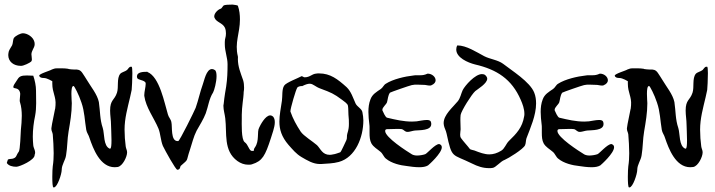

<svg xmlns="http://www.w3.org/2000/svg" viewBox="-20 -719 3116 837"><path d="M125 -389C115 -389 106 -390 98 -390C75 -390 65 -387 57 -374C43 -354 38 -345 38 -340C38 -329 63 -342 68 -312V-307C68 -299 66 -290 66 -282C66 -279 66 -276 67 -274C73 -255 75 -234 75 -214C75 -193 73 -173 71 -153C70 -138 68 -66 62 -58C49 -41 54 -32 34 -27C28 -26 14 -26 14 -22C12 -16 9 -8 10 -8C18 4 35 8 51 8H52C67 7 131 -21 131 -43V-44C138 -59 126 -72 125 -86C124 -98 123 -110 123 -123C123 -154 127 -186 133 -214C140 -250 137 -287 137 -324C137 -345 132 -369 125 -389ZM80 -574C69 -574 48 -563 41 -554C36 -547 37 -531 33 -522C28 -512 21 -504 18 -494C17 -489 16 -483 16 -479C16 -450 40 -432 70 -432H73C82 -432 110 -444 117 -452C118 -454 119 -456 119 -460C119 -468 117 -477 117 -482C117 -497 129 -509 131 -523V-527C131 -530 131 -533 130 -536C125 -558 99 -574 80 -574Z M213 98H215C230 98 249 39 249 22C249 -2 265 -20 268 -42C274 -77 273 -112 279 -146C286 -187 293 -227 293 -269C293 -278 286 -344 300 -344H301C304 -344 324 -306 335 -272C349 -232 349 -194 356 -153C358 -140 367 -130 370 -118C386 -71 416 10 480 10C484 10 489 9 493 9C515 5 534 -36 534 -54V-56C534 -64 529 -72 528 -81C525 -102 523 -130 523 -154C523 -203 536 -248 547 -295C549 -306 552 -317 554 -327C555 -336 557 -373 557 -400C557 -415 556 -427 554 -428H550C543 -428 540 -420 534 -414C526 -407 511 -405 504 -397C488 -377 498 -339 490 -315C479 -281 460 -285 460 -237C460 -216 464 -196 464 -175C464 -164 466 -133 466 -108C466 -88 465 -71 460 -71H458C430 -83 436 -136 428 -161C415 -199 417 -234 411 -274C404 -308 376 -341 359 -370C354 -379 344 -393 339 -401C329 -416 318 -416 307 -416H301C294 -416 287 -417 280 -418C279 -418 278 -418 278 -419C260 -422 243 -421 226 -421C219 -421 214 -419 206 -416C202 -412 149 -397 151 -389C153 -381 161 -379 171 -379C186 -379 207 -365 208 -365V-354C208 -315 225 -298 222 -260C221 -246 220 -242 220 -244C214 -210 207 -185 204 -160V-157C204 -148 209 -142 210 -133C212 -106 214 -79 214 -51C214 -32 213 -13 210 6C209 13 208 33 208 52C208 75 209 97 213 98Z M623 -405V-406H620C604 -406 577 -405 577 -386C577 -384 577 -382 578 -380C580 -369 611 -371 615 -357V-352C615 -340 609 -319 609 -305V-301C616 -250 652 -204 671 -158C680 -135 680 -108 690 -83C700 -62 746 21 753 21C767 21 765 6 768 4C805 -29 789 -10 808 -66C817 -93 824 -124 837 -149C851 -174 867 -199 877 -225C888 -255 891 -288 909 -316C914 -325 924 -361 924 -387C924 -400 922 -411 916 -414C911 -417 908 -418 904 -418C879 -418 870 -366 864 -351C852 -318 845 -283 833 -249C828 -236 763 -104 757 -104H754C723 -104 732 -168 727 -187C725 -199 715 -208 712 -220C697 -269 676 -384 623 -405Z M942 -681C931 -678 914 -662 914 -648C914 -646 914 -644 915 -642C923 -621 951 -620 961 -597C964 -589 965 -581 965 -573C965 -555 960 -553 960 -536V-525C960 -496 972 -467 972 -439C972 -407 971 -375 966 -342C964 -330 958 -297 955 -265C954 -262 954 -260 954 -257C954 -239 960 -221 962 -203C970 -138 953 -62 1015 -17C1029 -7 1045 -1 1062 -1C1068 -1 1074 -1 1079 -3C1124 -17 1136 -40 1161 -117C1165 -132 1178 -163 1178 -186C1178 -196 1176 -204 1171 -210C1167 -214 1162 -216 1158 -216C1136 -216 1114 -172 1110 -163C1099 -144 1112 -105 1091 -76C1081 -62 1094 -61 1078 -61C1066 -61 1062 -89 1047 -99C1031 -110 1034 -181 1034 -202V-219C1034 -251 1042 -298 1042 -310C1042 -324 1044 -321 1044 -337C1044 -348 1043 -359 1040 -369C1029 -401 1017 -428 1017 -462C1017 -466 1018 -469 1017 -473C1002 -533 1026 -574 1026 -634C1026 -654 1024 -674 1017 -694C1016 -696 1003 -698 994 -699C977 -699 962 -698 957 -696C951 -694 948 -683 942 -681Z M1374 -4H1380C1405 -6 1432 -6 1457 -13C1530 -33 1564 -121 1564 -194C1564 -206 1562 -218 1560 -229C1558 -245 1537 -253 1530 -268C1519 -292 1511 -320 1491 -339C1452 -374 1420 -399 1371 -399C1367 -399 1362 -399 1357 -398C1339 -396 1331 -382 1308 -382C1303 -382 1303 -385 1295 -387C1281 -379 1227 -359 1219 -346C1208 -330 1212 -299 1209 -280C1204 -246 1198 -217 1198 -189C1198 -155 1207 -123 1238 -87C1256 -67 1271 -48 1295 -34C1319 -20 1345 -4 1374 -4ZM1418 -44C1385 -44 1378 -70 1362 -86C1344 -102 1303 -127 1291 -145C1272 -174 1257 -201 1246 -233V-234C1246 -247 1270 -329 1276 -337C1279 -342 1291 -344 1296 -344V-343C1312 -351 1322 -354 1330 -354C1346 -354 1353 -341 1379 -332C1422 -316 1435 -311 1471 -284C1479 -277 1496 -268 1497 -257C1499 -245 1498 -231 1499 -219C1501 -202 1501 -190 1501 -179C1501 -166 1500 -155 1494 -136C1491 -127 1494 -116 1490 -108C1488 -105 1467 -56 1463 -55C1453 -52 1442 -47 1432 -46C1427 -45 1423 -44 1418 -44Z M1808 10C1823 10 1836 8 1846 2C1850 -1 1906 -51 1906 -77C1906 -83 1903 -88 1897 -90C1896 -91 1895 -91 1894 -91C1877 -91 1842 -50 1834 -47C1826 -44 1811 -41 1798 -41C1790 -41 1781 -43 1776 -46C1753 -60 1659 -120 1659 -148C1659 -155 1664 -156 1669 -156H1671C1683 -156 1697 -157 1711 -157C1718 -157 1725 -157 1732 -156C1740 -154 1745 -144 1756 -144H1759C1769 -145 1779 -149 1789 -150C1809 -152 1860 -149 1860 -178C1860 -181 1860 -185 1858 -189C1856 -194 1849 -196 1841 -196C1826 -196 1805 -191 1796 -190C1790 -190 1783 -189 1776 -189C1739 -189 1705 -197 1667 -206C1660 -208 1650 -231 1647 -238V-241C1647 -251 1664 -264 1667 -273C1671 -286 1671 -303 1680 -315C1682 -317 1765 -346 1775 -348C1783 -350 1791 -350 1799 -350C1809 -350 1819 -349 1828 -349H1829C1836 -349 1845 -346 1853 -346C1855 -346 1858 -346 1860 -347C1874 -353 1879 -361 1879 -369C1879 -384 1863 -398 1844 -398C1831 -392 1822 -391 1813 -391H1796C1792 -391 1788 -391 1783 -390C1746 -386 1693 -374 1662 -354C1653 -349 1649 -337 1640 -331C1621 -318 1603 -308 1595 -286C1588 -268 1586 -250 1586 -231C1586 -213 1588 -195 1590 -178C1591 -172 1591 -167 1591 -161V-140C1591 -123 1592 -107 1599 -94C1609 -77 1624 -70 1639 -57C1649 -49 1653 -34 1663 -27C1687 -7 1725 2 1755 5C1768 7 1789 10 1808 10Z M2112 14C2117 14 2122 14 2127 13C2141 12 2162 -16 2180 -22C2195 -28 2262 -69 2269 -86C2273 -95 2272 -107 2275 -116C2292 -161 2317 -216 2317 -268C2317 -284 2315 -300 2309 -315C2291 -362 2210 -412 2173 -441C2150 -458 2116 -461 2091 -474C2057 -492 2013 -521 1974 -521V-522C1970 -515 1969 -509 1969 -503C1969 -468 2019 -446 2051 -438C2146 -416 2211 -374 2250 -284C2258 -266 2266 -244 2266 -223C2266 -219 2266 -216 2265 -212C2257 -163 2232 -137 2198 -104C2186 -92 2180 -71 2165 -62C2147 -51 2130 -46 2113 -46C2092 -46 2071 -54 2048 -63C2045 -64 2029 -67 2028 -70C2016 -86 2001 -101 1989 -118C1987 -121 1986 -126 1986 -132C1986 -141 1988 -151 1988 -155C1988 -167 1987 -181 1987 -194C1987 -202 1987 -210 1988 -218C1991 -236 2036 -308 2052 -322C2063 -331 2104 -355 2104 -376C2104 -381 2101 -386 2096 -391C2092 -395 2086 -396 2081 -396C2051 -396 2007 -346 1997 -326C1990 -311 1987 -292 1976 -278C1954 -251 1914 -219 1914 -182C1914 -179 1915 -176 1915 -173C1917 -161 1924 -151 1927 -136C1951 -25 1949 -50 2038 -6C2062 6 2085 14 2112 14Z M2559 10C2574 10 2587 8 2597 2C2601 -1 2657 -51 2657 -77C2657 -83 2654 -88 2648 -90C2647 -91 2646 -91 2645 -91C2628 -91 2593 -50 2585 -47C2577 -44 2562 -41 2549 -41C2541 -41 2532 -43 2527 -46C2504 -60 2410 -120 2410 -148C2410 -155 2415 -156 2420 -156H2422C2434 -156 2448 -157 2462 -157C2469 -157 2476 -157 2483 -156C2491 -154 2496 -144 2507 -144H2510C2520 -145 2530 -149 2540 -150C2560 -152 2611 -149 2611 -178C2611 -181 2611 -185 2609 -189C2607 -194 2600 -196 2592 -196C2577 -196 2556 -191 2547 -190C2541 -190 2534 -189 2527 -189C2490 -189 2456 -197 2418 -206C2411 -208 2401 -231 2398 -238V-241C2398 -251 2415 -264 2418 -273C2422 -286 2422 -303 2431 -315C2433 -317 2516 -346 2526 -348C2534 -350 2542 -350 2550 -350C2560 -350 2570 -349 2579 -349H2580C2587 -349 2596 -346 2604 -346C2606 -346 2609 -346 2611 -347C2625 -353 2630 -361 2630 -369C2630 -384 2614 -398 2595 -398C2582 -392 2573 -391 2564 -391H2547C2543 -391 2539 -391 2534 -390C2497 -386 2444 -374 2413 -354C2404 -349 2400 -337 2391 -331C2372 -318 2354 -308 2346 -286C2339 -268 2337 -250 2337 -231C2337 -213 2339 -195 2341 -178C2342 -172 2342 -167 2342 -161V-140C2342 -123 2343 -107 2350 -94C2360 -77 2375 -70 2390 -57C2400 -49 2404 -34 2414 -27C2438 -7 2476 2 2506 5C2519 7 2540 10 2559 10Z M2722 98H2724C2739 98 2758 39 2758 22C2758 -2 2774 -20 2777 -42C2783 -77 2782 -112 2788 -146C2795 -187 2802 -227 2802 -269C2802 -278 2795 -344 2809 -344H2810C2813 -344 2833 -306 2844 -272C2858 -232 2858 -194 2865 -153C2867 -140 2876 -130 2879 -118C2895 -71 2925 10 2989 10C2993 10 2998 9 3002 9C3024 5 3043 -36 3043 -54V-56C3043 -64 3038 -72 3037 -81C3034 -102 3032 -130 3032 -154C3032 -203 3045 -248 3056 -295C3058 -306 3061 -317 3063 -327C3064 -336 3066 -373 3066 -400C3066 -415 3065 -427 3063 -428H3059C3052 -428 3049 -420 3043 -414C3035 -407 3020 -405 3013 -397C2997 -377 3007 -339 2999 -315C2988 -281 2969 -285 2969 -237C2969 -216 2973 -196 2973 -175C2973 -164 2975 -133 2975 -108C2975 -88 2974 -71 2969 -71H2967C2939 -83 2945 -136 2937 -161C2924 -199 2926 -234 2920 -274C2913 -308 2885 -341 2868 -370C2863 -379 2853 -393 2848 -401C2838 -416 2827 -416 2816 -416H2810C2803 -416 2796 -417 2789 -418C2788 -418 2787 -418 2787 -419C2769 -422 2752 -421 2735 -421C2728 -421 2723 -419 2715 -416C2711 -412 2658 -397 2660 -389C2662 -381 2670 -379 2680 -379C2695 -379 2716 -365 2717 -365V-354C2717 -315 2734 -298 2731 -260C2730 -246 2729 -242 2729 -244C2723 -210 2716 -185 2713 -160V-157C2713 -148 2718 -142 2719 -133C2721 -106 2723 -79 2723 -51C2723 -32 2722 -13 2719 6C2718 13 2717 33 2717 52C2717 75 2718 97 2722 98Z"/></svg>

Font: Ancial
Style: Regular
Weight: 400
Designer: Daytona Mess (Anne-Dauphine Borione)
Foundry: Daytona Mess (Anne-Dauphine Borione)
Version: Version 1.000;Glyphs 3.2 (3192)